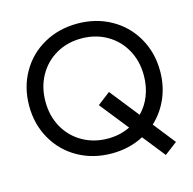

<svg xmlns="http://www.w3.org/2000/svg" viewBox="-129 -868 1206 1197"><g transform="rotate(-15 474.0 -270.0)"><path d="M765 -7 877 135 795 197 680 52Q588 101 474 101Q354 101 257.5 47Q161 -7 106 -103Q51 -199 51 -318Q51 -437 105.5 -533Q160 -629 256.5 -683Q353 -737 473 -737Q593 -737 689.5 -683Q786 -629 841 -533Q896 -437 896 -318Q896 -224 861.5 -144Q827 -64 765 -7ZM618 -27 472 -211 554 -274 702 -87Q745 -130 768 -189.5Q791 -249 791 -318Q791 -411 750 -484.5Q709 -558 636.5 -599.5Q564 -641 473 -641Q382 -641 310 -599.5Q238 -558 197 -484.5Q156 -411 156 -318Q156 -225 197 -151.5Q238 -78 311 -36.5Q384 5 474 5Q552 5 618 -27Z"/></g></svg>

Font: Gmarket Sans TTF Medium
Style: Regular
Weight: 500
Designer: Creative Director : Sungho Lee; Art Director : Kiwoong Choi; Project Manager : Sori Yang, Jongwook Yoon; Font Designer :
Foundry: Sandoll Inc.
Version: Version 1.000;hotconv 1.0.109;makeotfexe 2.5.65596